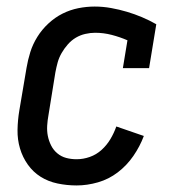

<svg xmlns="http://www.w3.org/2000/svg" viewBox="-20 -558 540 586"><path d="M214 8Q184 8 155.5 2Q127 -4 104 -18.5Q81 -33 65 -55.5Q49 -78 41 -105Q33 -132 33.5 -161.5Q34 -191 39 -221L61 -351Q65 -375 72.5 -399Q80 -423 94 -445.5Q108 -468 128 -486.5Q148 -505 171 -516.5Q194 -528 219 -533Q244 -538 269 -538Q294 -538 319 -533.5Q344 -529 367.5 -522Q391 -515 413.5 -505.5Q436 -496 457 -484L435 -350H355L369 -435Q346 -445 321 -451.5Q296 -458 270 -458Q256 -458 240.5 -454.5Q225 -451 211.5 -443Q198 -435 187 -422.5Q176 -410 168 -396Q160 -382 156 -367.5Q152 -353 149 -337L128 -207Q125 -191 124 -174.5Q123 -158 126 -143Q129 -128 136 -114Q143 -100 155 -90Q167 -80 182 -76Q197 -72 214 -72Q234 -72 254 -79Q274 -86 290 -100.5Q306 -115 317 -133.5Q328 -152 335 -172L419 -143Q407 -111 387 -82Q367 -53 339.5 -32Q312 -11 279 -1.5Q246 8 214 8Z"/></svg>

Font: Iosevka Slab Medium
Style: Italic
Weight: 500
Italic angle: -9°
Monospace: yes
Designer: Belleve Invis
Foundry: Belleve Invis
Version: Version 11.1.0; ttfautohint (v1.8.3)